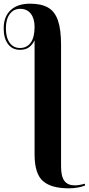

<svg xmlns="http://www.w3.org/2000/svg" viewBox="-95 -784 482 1044"><path d="M279 240Q183 240 138 200Q93 160 93 55V-565Q83 -543 64 -528Q45 -513 14 -513Q-28 -513 -51.5 -544.5Q-75 -576 -75 -630Q-75 -693 -37.5 -728.5Q0 -764 69 -764Q129 -764 166 -743Q203 -722 220 -673Q237 -624 237 -540V121Q237 176 255.5 200Q274 224 312 224Q324 224 338 221.5Q352 219 367 215V225Q351 232 326.5 236Q302 240 279 240ZM14 -523Q51 -523 72 -552Q93 -581 93 -638Q93 -683 72.5 -709.5Q52 -736 15 -736Q-21 -736 -42 -707.5Q-63 -679 -63 -630Q-63 -580 -42.5 -551.5Q-22 -523 14 -523Z"/></svg>

Font: Noto Serif Display SemiCondensed
Style: Bold
Weight: 700
Width: 4
Designer: Monotype Design Team
Foundry: Monotype Imaging Inc.
Version: Version 2.009